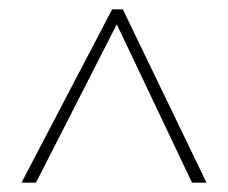

<svg xmlns="http://www.w3.org/2000/svg" viewBox="-20 -735 488 411"><path d="M26 -344H57L230 -683L391 -344H422L243 -715H220Z"/></svg>

Font: Noto Sans Gujarati Condensed Thin
Style: Regular
Weight: 100
Width: 3
Designer: Jelle Bosma - Monotype Design Team, Universal Thirst
Foundry: Monotype Imaging Inc.
Version: Version 2.106